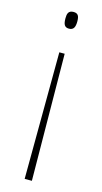

<svg xmlns="http://www.w3.org/2000/svg" viewBox="-114 -564 423 796"><g transform="rotate(15 97.0 -166.5)"><path d="M123 -493C123 -515 118 -527 98 -527C75 -527 72 -511 72 -493C72 -467 78 -455 97 -455C117 -455 123 -469 123 -493ZM84 -350 81 194H112L107 -350Z"/></g></svg>

Font: Noto Sans Sinhala ExtraCondensed Thin
Style: Regular
Weight: 100
Width: 2
Designer: Jelle Bosma - Monotype Design Team
Foundry: Monotype Imaging Inc.
Version: Version 2.006